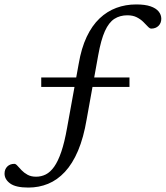

<svg xmlns="http://www.w3.org/2000/svg" viewBox="-56 -717 747 866"><path d="M130 -325V-367.5H528V-325ZM72 129Q15 129 -10.2 110.5Q-35.5 92 -35.5 66Q-35.5 46.5 -23.2 34.2Q-11 22 9 22Q15 22 22.8 30.8Q30.5 39.5 41.5 51Q52.5 62.5 68.2 71.2Q84 80 107 80Q130 80 150.5 69.8Q171 59.5 188.5 34.8Q206 10 220.5 -32.5Q235 -75 246.5 -140L299 -429.5Q311 -500 335 -550.8Q359 -601.5 393 -633.8Q427 -666 468.8 -681.5Q510.5 -697 558.5 -697Q598 -697 622.8 -688.5Q647.5 -680 659.5 -665.2Q671.5 -650.5 671.5 -632.5Q671.5 -613 659 -600.5Q646.5 -588 626 -588Q619.5 -588 611 -597Q602.5 -606 590.5 -618Q578.5 -630 561 -639Q543.5 -648 518.5 -648Q485 -648 460 -632Q435 -616 417.2 -576.8Q399.5 -537.5 387 -468L335 -179.5Q321 -96 296 -37.2Q271 21.5 236.8 58.2Q202.5 95 161 112Q119.5 129 72 129Z"/></svg>

Font: Newsreader 12pt
Style: Italic
Weight: 400
Italic angle: -17°
Version: Version 1.003